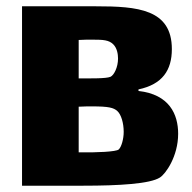

<svg xmlns="http://www.w3.org/2000/svg" viewBox="-20 -590 611 610"><path d="M420 -301V-306C496 -322 526 -367 526 -434C526 -561 417 -570 285 -570H50V0H244C360 0 457 -6 488 -26C506 -37 546 -93 546 -165C546 -227 518 -290 420 -301ZM340 -449C352 -437 355 -418 355 -404C355 -376 342 -351 331 -346C317 -340 266 -341 240 -341H230V-463C245 -464 259 -464 274 -464C308 -464 326 -463 340 -449ZM357 -115C349 -108 289 -105 230 -106V-251C247 -252 261 -252 272 -252C325 -252 341 -248 353 -237C365 -226 373 -199 373 -171C373 -149 366 -123 357 -115Z"/></svg>

Font: FilmFarsi_V5 Display
Style: Regular
Weight: 400
Designer: Borna Izadpanah
Foundry: Borna Izadpanah
Version: Version 1.000;PS 001.000;hotconv 1.0.88;makeotf.lib2.5.64775